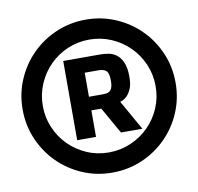

<svg xmlns="http://www.w3.org/2000/svg" viewBox="-76 -855 861 833"><g transform="rotate(-10 354.0 -438.0)"><path d="M354 -101.1Q284.2 -101.1 222.9 -127.4Q161.6 -153.8 115.7 -199.7Q69.8 -245.6 43.5 -306.9Q17.1 -368.2 17.1 -438Q17.1 -507.8 43.5 -569.1Q69.8 -630.4 115.7 -676.3Q161.6 -722.2 222.9 -748.5Q284.2 -774.9 354 -774.9Q423.8 -774.9 485.1 -748.5Q546.4 -722.2 592.3 -676.3Q638.2 -630.4 664.6 -569.1Q690.9 -507.8 690.9 -438Q690.9 -368.2 664.6 -306.9Q638.2 -245.6 592.3 -199.7Q546.4 -153.8 485.1 -127.4Q423.8 -101.1 354 -101.1ZM354 -189.9Q405.3 -189.9 450.7 -209.5Q496.1 -229 530 -262.7Q564 -296.4 583.5 -341.6Q603 -386.7 603 -438Q603 -489.3 583.5 -534.7Q564 -580.1 530 -614Q496.1 -647.9 450.7 -667.5Q405.3 -687 354 -687Q302.7 -687 257.6 -667.5Q212.4 -647.9 178.7 -614Q145 -580.1 125.5 -534.7Q106 -489.3 106 -438Q106 -386.7 125.5 -341.6Q145 -296.4 178.7 -262.7Q212.4 -229 257.6 -209.5Q302.7 -189.9 354 -189.9ZM227.1 -615.2H390.1Q407.7 -615.2 426.8 -611.8Q445.8 -608.4 461.7 -596.4Q477.5 -584.5 487.8 -561Q498 -537.6 498 -498Q498 -463.9 489 -444.1Q480 -424.3 468.8 -414.1Q456.1 -401.9 439.9 -397.9L514.2 -266.1H419.9L354 -382.8H310.1V-266.1H227.1ZM373 -442.9Q384.8 -442.9 392.8 -445.3Q400.9 -447.8 406 -453.9Q411.1 -460 413.6 -470.2Q416 -480.5 416 -496.1Q416 -526.9 405.8 -537.8Q395.5 -548.8 370.1 -548.8H310.1V-442.9Z"/></g></svg>

Font: Doppio One
Style: Regular
Weight: 400
Designer: Szymon Celej
Foundry: Szymon Celej
Version: Version 1.002